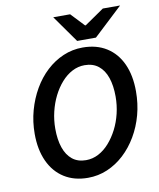

<svg xmlns="http://www.w3.org/2000/svg" viewBox="-93 -922 833 1007"><g transform="rotate(-10 323.5 -418.5)"><path d="M294 12Q221 12 168 -21.5Q115 -55 86.5 -117Q58 -179 58 -263Q58 -328 74.5 -387.5Q91 -447 120.5 -498Q150 -549 190.5 -586.5Q231 -624 280 -645Q329 -666 384 -666Q458 -666 511 -632.5Q564 -599 592 -537.5Q620 -476 620 -391Q620 -326 604 -266.5Q588 -207 558 -156Q528 -105 487.5 -67.5Q447 -30 398 -9Q349 12 294 12ZM300 -81Q335 -81 366.5 -97.5Q398 -114 424 -143.5Q450 -173 469.5 -211Q489 -249 499.5 -293Q510 -337 510 -383Q510 -441 495.5 -483.5Q481 -526 451.5 -549.5Q422 -573 378 -573Q343 -573 311.5 -556.5Q280 -540 254 -510.5Q228 -481 209 -443Q190 -405 179.5 -361Q169 -317 169 -271Q169 -213 183.5 -170.5Q198 -128 227 -104.5Q256 -81 300 -81ZM362 -705 260 -849H350L417 -778H421L524 -849H616L462 -705Z"/></g></svg>

Font: Source Sans 3 ExtraLight SemiBold
Style: Italic
Weight: 600
Italic angle: -11°
Version: Version 3.052;hotconv 1.1.0;makeotfexe 2.6.0